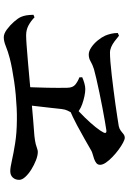

<svg xmlns="http://www.w3.org/2000/svg" viewBox="152 -882 695 1040"><g transform="rotate(90 500.0 -362.5)"><path d="M553.3 -414.4Q587.4 -443.7 617.4 -474.5Q647.4 -505.4 668.9 -532.2Q690.4 -559.1 698.3 -575.5Q702.7 -583.8 699.1 -588Q695.5 -592.1 686.1 -590.6Q671.4 -588.5 638.5 -582.9Q605.7 -577.3 564.6 -569.4Q523.6 -561.5 482.1 -552.9Q440.6 -544.3 406.3 -536.3Q371.9 -528.3 354.5 -523.3Q329 -514.9 312.6 -505Q296.2 -495.2 275.9 -495.2Q257.8 -495.2 237 -509.2Q216.3 -523.2 199.4 -544Q182.5 -564.8 173.6 -584.3Q167.4 -598.8 163.3 -616.3Q159.2 -633.7 159.3 -652.7L174 -659Q189.8 -645.8 204.9 -634.6Q219.9 -623.4 235.4 -616.8Q250.8 -610.2 266.3 -610.2Q284.6 -610.2 316.4 -612.6Q348.2 -615 387.3 -619.7Q426.5 -624.3 467.8 -629.5Q509.2 -634.7 547.6 -640.1Q586 -645.5 616.3 -650.3Q646.6 -655 663.7 -657.8Q678.8 -661.2 688.5 -668.7Q698.3 -676.3 706.9 -683.3Q715.6 -690.3 727.4 -690.3Q735.9 -690.3 753.3 -681.1Q770.7 -672 791.4 -656.8Q812 -641.6 830.7 -623.5Q849.5 -605.5 861.3 -588.1Q873.2 -570.7 873.2 -556.7Q873.2 -543.9 863.8 -536.4Q854.4 -529 841.4 -524.4Q828.5 -519.8 816.3 -516.6Q804.2 -513.3 797.9 -509.8Q771.6 -494.8 736.5 -474.6Q701.4 -454.5 659 -431.8Q616.6 -409.2 565.7 -387.1ZM182.5 -34.9Q163 -34.9 139.9 -52Q116.8 -69.1 97.9 -90.8Q78.9 -112.6 72.2 -128.1Q66.4 -141.5 63.8 -156.5Q61.2 -171.5 60.6 -195.7L74.3 -201.5Q95.6 -180.7 119.3 -168.3Q142.9 -156 172.3 -156Q188.6 -156 224.8 -158.6Q261 -161.2 310.9 -165.5Q360.8 -169.8 416.7 -174.9Q472.5 -180 528 -185.2Q583.6 -190.3 632.7 -194.3Q681.8 -198.3 716.6 -200.8Q745.1 -204 761 -208.1Q776.8 -212.3 786 -215.8Q795.2 -219.3 803.1 -219.3Q823 -219.3 848.6 -209.3Q874.3 -199.3 898.6 -184.1Q922.9 -169 938.8 -151.5Q954.7 -134.1 954.7 -118.5Q954.7 -97.5 942.1 -83.8Q929.5 -70.1 907.6 -70.1Q888.1 -70.1 849.6 -79Q811 -87.8 755.9 -96.6Q700.8 -105.4 631.5 -105.9Q601.4 -106.5 566.2 -104.8Q530.9 -103 494.2 -99.8Q457.5 -96.5 421.7 -91.2Q385.8 -85.9 353.5 -79.9Q321.1 -73.9 295.4 -67.1Q259.5 -57.7 231.7 -46.3Q203.9 -34.9 182.5 -34.9ZM451.9 -149.5Q452.9 -178.5 454 -210.3Q455.2 -242 455.8 -272.6Q456.4 -303.2 456.4 -330.6Q456.4 -358.1 455.9 -379.3Q455.6 -409.5 437.7 -423.3Q419.7 -437.2 399.6 -444.3L398.8 -459.7Q412 -465.9 430.2 -471.2Q448.4 -476.5 463.1 -476.5Q479.6 -476.5 501.2 -472Q522.7 -467.5 544.1 -460Q565.4 -452.4 579.6 -442.4Q593.7 -432.4 593.9 -420.8Q594.5 -409 589.7 -400.1Q585 -391.2 579.2 -379.4Q573.5 -367.7 571 -347.9Q568.6 -322.1 564.6 -289.3Q560.7 -256.6 556.8 -221.4Q553 -186.1 548.8 -151.7Z"/></g></svg>

Font: Noto Serif HK ExtraLight
Style: Regular
Weight: 200
Designer: Ryoko NISHIZUKA 西塚涼子 (kana & ideographs); Frank Grießhammer (Latin, Greek & Cyrillic); Wenlong ZHANG 张文龙 (bopomofo); San
Foundry: Adobe
Version: Version 2.002-H1;hotconv 1.1.0;makeotfexe 2.6.0